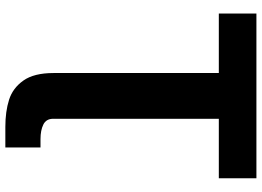

<svg xmlns="http://www.w3.org/2000/svg" viewBox="-146 -600 946 693"><g transform="rotate(90 326.5 -254.0)"><path d="M482.4 72.3H512.7V199.2H438.5Q382.8 199.2 340.6 185.8Q298.3 172.4 271.2 134Q244.1 95.7 244.1 25.4V-571.3H29.3V-707H624V-571.3H409.2V26.4Q409.2 51.8 429.9 62Q450.7 72.3 482.4 72.3Z"/></g></svg>

Font: Pretendard Std ExtraBold
Style: Regular
Weight: 800
Designer: Base glyphs from Inter by Rasmus Andersson; Hangeul glyphs from Noto Sans CJK(Source Han Sans) by Jang Soo-young and Kan
Foundry: Kil Hyung-jin
Version: Version 1.309